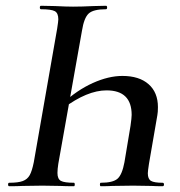

<svg xmlns="http://www.w3.org/2000/svg" viewBox="-20 -645 622 665"><path d="M329 -12Q371 -12 387 -26Q403 -40 411 -83L432 -209Q436 -237 436 -247Q436 -332 349 -332Q282 -332 199 -270L196 -286Q247 -333 301.5 -357.5Q356 -382 404 -382Q462 -382 494.5 -353.5Q527 -325 527 -274Q527 -256 525 -246L496 -78Q492 -52 492 -45Q492 -25 503 -18.5Q514 -12 543 -12Q548 -12 548 -6Q548 0 543 0Q520 0 505 -1L441 -2L369 -1Q354 0 329 0Q326 0 326 -6Q326 -12 329 -12ZM12 -12Q43 -12 59 -18Q75 -24 83 -38.5Q91 -53 97 -83L178 -546Q182 -572 182 -578Q182 -600 169.5 -606.5Q157 -613 122 -613Q118 -613 118 -619Q118 -625 122 -625L171 -624Q209 -622 233 -622Q264 -622 304 -624L347 -625Q351 -625 351 -619Q351 -613 347 -613Q303 -613 287 -598Q271 -583 264 -539L182 -78Q179 -59 179 -46Q179 -25 191 -18.5Q203 -12 236 -12Q239 -12 239 -6Q239 0 236 0Q206 0 189 -1L127 -2L58 -1Q41 0 12 0Q8 0 8 -6Q8 -12 12 -12Z"/></svg>

Font: Cormorant Infant SemiBold
Style: Italic
Weight: 600
Italic angle: -10°
Designer: Christian Thalmann (Catharsis Fonts)
Foundry: Catharsis Fonts
Version: Version 4.000